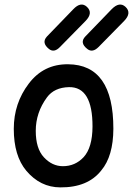

<svg xmlns="http://www.w3.org/2000/svg" viewBox="-20 -792 579 836"><path d="M360.4 -578.6Q325.2 -606 351.6 -633.3L465.8 -751.5Q500 -786.6 526.4 -762.2Q554.7 -735.8 520.5 -700.7L409.2 -587.4Q382.8 -561 360.4 -578.6ZM193.4 -578.6Q159.2 -606 184.6 -633.3L298.8 -751.5Q332 -786.6 358.4 -762.2Q386.7 -735.8 352.5 -700.7L241.2 -587.4Q215.8 -561 193.4 -578.6ZM280.3 -412.6Q216.3 -411.1 184.6 -368.2Q135.7 -301.8 135.7 -222.2Q135.7 -145.5 170.9 -107.4Q207 -68.4 253.9 -68.4Q307.1 -68.4 343.8 -107.4Q382.3 -148.9 382.8 -240.7Q383.3 -414.6 280.3 -412.6ZM276.4 -512.2Q474.1 -510.7 473.6 -231Q473.1 -111.8 420.9 -49.8Q362.3 24.9 242.2 23.9Q155.3 23.4 94.7 -48.3Q40 -113.3 40 -231Q40 -342.3 105.5 -428.2Q169.9 -513.2 276.4 -512.2Z"/></svg>

Font: Comic Relief LRS
Style: Regular
Weight: 400
Designer: Jeff Davis
Foundry: Loudifier
Version: Version 1.0